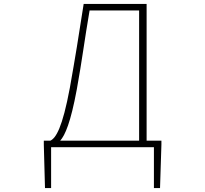

<svg xmlns="http://www.w3.org/2000/svg" viewBox="-20 -746 1040 973"><path d="M239 0H760V207H791L798 -13V-33H723V-726H404C378 -558 362 -458 334 -301C296 -97 263 -46 235 -33H202V-13L208 207H239ZM285 -33C310 -61 338 -125 369 -292C396 -440 408 -542 434 -693H685V-33Z"/></svg>

Font: Harano Aji Gothic TW ExtraLight
Style: Regular
Weight: 250
Foundry: Masamichi Hosoda
Version: HaranoAjiGothicTW-ExtraLight version 20230610;ttx 4.39.4